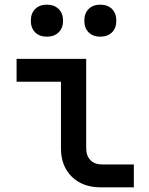

<svg xmlns="http://www.w3.org/2000/svg" viewBox="-20 -802 640 822"><path d="M411 0Q334 0 287.5 -45.5Q241 -91 241 -167V-452H51V-550H349V-167Q349 -135 367 -116.5Q385 -98 416 -98H553V0ZM409 -645Q378 -645 359.5 -663.5Q341 -682 341 -713Q341 -745 359.5 -763.5Q378 -782 409 -782Q441 -782 459.5 -763.5Q478 -745 478 -713Q478 -682 459.5 -663.5Q441 -645 409 -645ZM181 -645Q149 -645 130.5 -663.5Q112 -682 112 -713Q112 -745 130.5 -763.5Q149 -782 181 -782Q212 -782 231 -763.5Q250 -745 250 -713Q250 -682 231 -663.5Q212 -645 181 -645Z"/></svg>

Font: Pitagon Sans Mono SemiBold
Style: Regular
Weight: 600
Monospace: yes
Designer: Travis Tran
Foundry: Pitagon
Version: Version 1.001; ttfautohint (v1.8.4.7-5d5b);gftools[0.9.26]